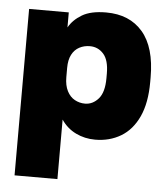

<svg xmlns="http://www.w3.org/2000/svg" viewBox="-53 -591 726 839"><g transform="rotate(5 310.0 -172.0)"><path d="M42 200V-530H216V-464Q235 -498 273.5 -521Q312 -544 379 -544Q482 -544 539.5 -477Q597 -410 597 -278V-258Q597 -166 569 -105.5Q541 -45 491.5 -15.5Q442 14 379 14Q333 14 294 -5Q255 -24 230 -61V200ZM321 -139Q355 -139 380 -167.5Q405 -196 405 -258V-278Q405 -337 381 -364Q357 -391 321 -391Q296 -391 275 -380Q254 -369 242 -346Q230 -323 230 -288V-247Q230 -211 242.5 -186.5Q255 -162 276 -150.5Q297 -139 321 -139Z"/></g></svg>

Font: Golos Text ExtraBold
Style: Regular
Weight: 800
Designer: A.Korolkova, Vitaly Kuzmin
Foundry: ParaType Ltd
Version: Version 2.004